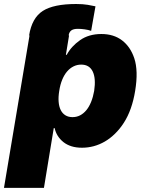

<svg xmlns="http://www.w3.org/2000/svg" viewBox="-48 -720 716 945"><path d="M-28.4 204.5 97.3 -545.5H95.2Q109 -631.7 162.6 -666.2Q215.9 -700.3 326.7 -700.3Q360.1 -700.3 384.1 -696.2Q408 -692.1 421.9 -688.9L400.6 -568.2Q386.7 -573.2 368.4 -575.6Q350.1 -578.1 335.2 -578.1Q312.9 -578.1 302.4 -569.8Q291.9 -561.4 289.8 -545.5H291.9L276.3 -450.3H280.5Q302.6 -491.8 346.2 -522.4Q389.2 -552.6 451 -552.6Q511.7 -552.6 552.7 -521.3Q593.8 -490.1 612.9 -433.2Q633.5 -371.4 617.2 -272.7Q601.9 -178.6 561.8 -116.1Q541.9 -85.2 518.1 -62Q494.3 -38.7 468 -23.4Q441.8 -8.2 413.4 -0.5Q384.9 7.1 355.8 7.1Q326.7 7.1 304 0Q281.2 -7.1 264.2 -20.6Q230.1 -47.9 220.9 -89.5H216.6L168.3 204.5ZM308.9 -143.5Q329.2 -143.5 346.2 -152.3Q363.3 -161.2 377 -177.7Q390.6 -194.2 400.4 -218.4Q410.2 -242.5 415.5 -272.7Q424.7 -333.8 408.4 -367.9Q392 -402 351.6 -402Q331.3 -402 313.6 -393.1Q295.8 -384.2 281.8 -367.7Q267.8 -351.2 258 -327.2Q248.2 -303.3 243.6 -272.7Q238.6 -242.9 240.6 -218.9Q242.5 -195 250.9 -178.3Q259.2 -161.6 274 -152.5Q288.7 -143.5 308.9 -143.5Z"/></svg>

Font: Inter P Black
Style: Italic
Weight: 900
Italic angle: -9.40001°
Designer: Rasmus Andersson
Foundry: rsms
Version: Version 3.018;git-588b23468